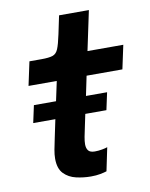

<svg xmlns="http://www.w3.org/2000/svg" viewBox="-82 -766 654 837"><g transform="rotate(-10 245.5 -348.0)"><path d="M253 10Q220 10 187.5 2.5Q155 -5 133.5 -27.2Q112 -49.5 112 -93.5Q112 -111 116 -132.8Q120 -154.5 126 -182L143 -263H45L61.5 -339.5H159.5L178 -426H53L75.5 -531H128.5Q162 -531 178.5 -536.5Q195 -542 203.2 -562Q211.5 -582 220.5 -625L237.5 -706H369.5L332.5 -531H491L468.5 -426H310L292 -339.5H385.5L369 -263H275.5L265 -213Q258.5 -183.5 255 -164.8Q251.5 -146 251.5 -132.5Q251.5 -115 259.5 -104.8Q267.5 -94.5 288.5 -94.5Q304.5 -94.5 320.8 -97.5Q337 -100.5 344.5 -103.5L323 -0.5Q312.5 3 294.5 6.5Q276.5 10 253 10Z"/></g></svg>

Font: Epilogue SemiBold
Style: Italic
Weight: 600
Italic angle: -12°
Designer: Tyler Finck
Foundry: Etcetera Type Co
Version: Version 2.111; ttfautohint (v1.8.3)